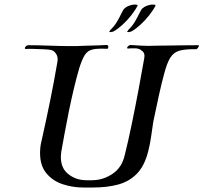

<svg xmlns="http://www.w3.org/2000/svg" viewBox="-20 -835 909 858"><path d="M563 -693Q558 -692 553.5 -691.5Q549 -691 548 -693Q548 -694 554 -702Q571 -718 583 -738.5Q595 -759 603 -776Q611 -793 617 -798Q625 -805 638 -810Q652 -815 664.5 -814.5Q677 -814 675 -810Q665 -790 646.5 -766.5Q628 -743 606.5 -723.5Q585 -704 568 -695ZM483 -693Q478 -692 473.5 -691.5Q469 -691 468 -693Q468 -694 474 -702Q491 -718 503 -738.5Q515 -759 523 -776Q531 -793 537 -798Q545 -805 558 -810Q572 -815 584.5 -814.5Q597 -814 595 -810Q585 -790 566.5 -766.5Q548 -743 526.5 -723.5Q505 -704 488 -695ZM353 3Q304 3 259.5 -12Q215 -27 187 -61Q159 -95 159 -151Q159 -164 160.5 -178Q162 -192 166 -207Q186 -296 204 -384.5Q222 -473 237 -561Q240 -581 230 -595.5Q220 -610 206 -612Q196 -614 172.5 -615Q149 -616 126.5 -616.5Q104 -617 96 -616Q91 -616 91 -620Q91 -624 96 -628.5Q101 -633 106 -633Q146 -633 199.5 -631Q253 -629 299 -629Q311 -629 322 -629Q333 -629 343 -630Q360 -631 392 -631.5Q424 -632 456 -634Q464 -634 464 -625Q464 -621 462 -618.5Q460 -616 455 -617Q416 -619 394 -614Q372 -609 359.5 -590Q347 -571 334 -530Q322 -489 310 -438.5Q298 -388 287.5 -336.5Q277 -285 268.5 -238Q260 -191 254 -158Q253 -151 252.5 -145Q252 -139 252 -133Q252 -84 284 -58Q316 -32 357 -30Q360 -30 369.5 -29.5Q379 -29 389 -29.5Q399 -30 401 -30Q444 -32 484 -59Q524 -86 537 -140Q553 -204 569 -281.5Q585 -359 599.5 -436.5Q614 -514 625 -577Q628 -596 617.5 -605.5Q607 -615 598 -617Q591 -619 585 -619Q579 -619 574 -619Q569 -619 564 -619Q559 -619 553 -618Q548 -618 548 -621Q548 -625 553.5 -629.5Q559 -634 563 -634Q595 -632 610.5 -631Q626 -630 644 -630Q653 -630 664 -630.5Q675 -631 691 -631Q706 -631 735 -631.5Q764 -632 799 -632.5Q834 -633 866 -633Q869 -633 869 -631Q869 -627 864 -620.5Q859 -614 855 -615Q810 -616 783.5 -609Q757 -602 741.5 -578Q726 -554 713 -503Q703 -467 690 -408.5Q677 -350 665 -291Q660 -260 655.5 -226Q651 -192 642 -158Q626 -94 592 -59Q558 -24 508.5 -10.5Q459 3 395 3Z"/></svg>

Font: Kings
Style: Regular
Weight: 400
Designer: Robert E. Leuschke
Foundry: Robert E. Leuschke
Version: Version 1.010; ttfautohint (v1.8.3)